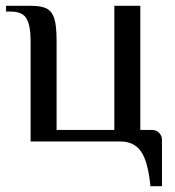

<svg xmlns="http://www.w3.org/2000/svg" viewBox="-20 -490 605 665"><path d="M396 0H86V-350Q86 -401 72 -425.5Q58 -450 16 -450H1V-470H86Q123 -470 141.5 -460.5Q160 -451 168 -426Q176 -401 176 -350V-40H376V-470H466V-40H506Q521 -40 531 -30Q541 -20 541 -5V155H501Q493 71 469 35.5Q445 0 396 0Z"/></svg>

Font: Philosopher
Style: Regular
Weight: 400
Designer: Jovanny Lemonad
Foundry: Jovanny Lemonad
Version: Version 2.000